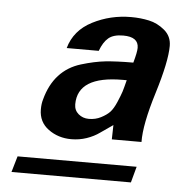

<svg xmlns="http://www.w3.org/2000/svg" viewBox="-42 -752 522 560"><g transform="rotate(5 219.5 -472.0)"><path d="M439.5 -637.7C439.5 -656.6 432.5 -671.9 418.5 -683.6C404.5 -695.3 389.2 -703 372.6 -706.5C356 -710.1 338.5 -711.9 320.3 -711.9C279.9 -711.9 242.4 -703 207.5 -685.1C172.7 -667.2 150.4 -640.6 140.6 -605.5H234.4C240.9 -623 249 -635.9 258.8 -644C268.6 -652.2 282.9 -656.2 301.8 -656.2C331.7 -656.2 346.7 -645.5 346.7 -624C346.7 -615.6 343.8 -600.9 337.9 -580.1C305.3 -580.1 278.3 -578.9 256.8 -576.7C235.4 -574.4 211.8 -569.3 186 -561.5C160.3 -553.7 139 -540.5 122.1 -522C105.1 -503.4 92.8 -479.5 85 -450.2C82.4 -441.7 81.1 -432 81.1 -420.9C81.1 -396.2 90.7 -376.8 109.9 -362.8C129.1 -348.8 151.4 -341.8 176.8 -341.8C192.4 -341.8 207.4 -344.2 221.7 -349.1C236 -354 248.5 -360.4 259.3 -368.2L295.9 -393.6L294.9 -351.6H381.8C381.2 -385.4 390.6 -433.9 410.2 -497.1C429.7 -560.2 439.5 -607.1 439.5 -637.7ZM374 -278.3H25.4L11.7 -231.4H361.3ZM323.2 -527.3C319.3 -511.7 316.2 -500.3 314 -493.2C311.7 -486 307.6 -475.6 301.8 -461.9C295.9 -448.2 289.9 -438.2 283.7 -431.6C277.5 -425.1 269 -419.1 258.3 -413.6C247.6 -408 235.7 -405.3 222.7 -405.3C210.9 -405.3 200.8 -408.9 192.4 -416C183.9 -423.2 179.7 -432.6 179.7 -444.3C179.7 -499.7 223.6 -527.3 311.5 -527.3Z"/></g></svg>

Font: FreeUniversal
Style: BoldItalic
Weight: 700
Italic angle: -11°
Version: Version 1.001